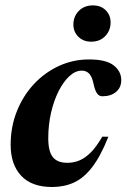

<svg xmlns="http://www.w3.org/2000/svg" viewBox="-20 -698 481 730"><path d="M291 -429.5Q267 -429.5 244.2 -408.8Q221.5 -388 203.2 -352.2Q185 -316.5 174.2 -270Q163.5 -223.5 163.5 -172.5Q163.5 -122.5 180.8 -100.8Q198 -79 236 -79Q260.5 -79 282.5 -88.2Q304.5 -97.5 325.8 -119Q347 -140.5 369 -178.5L392 -178Q362.5 -104 330.5 -62.5Q298.5 -21 261.2 -4Q224 13 178 13Q100.5 13 60.5 -29.8Q20.5 -72.5 20.5 -147.5Q20.5 -215.5 43.8 -274.2Q67 -333 108.2 -377.5Q149.5 -422 203.5 -447Q257.5 -472 318.5 -472Q384 -472 412.5 -449.2Q441 -426.5 441 -393.5Q441 -365 421.2 -348.5Q401.5 -332 370 -332Q357 -331.5 349 -342.8Q341 -354 335.5 -380Q330 -406.5 319 -418Q308 -429.5 291 -429.5ZM326.5 -539.5Q297 -539.5 278 -558.2Q259 -577 259 -604.5Q259 -635.5 279.5 -656.5Q300 -677.5 333.5 -677.5Q363.5 -677.5 382 -659Q400.5 -640.5 400.5 -612.5Q400.5 -582 380.2 -560.8Q360 -539.5 326.5 -539.5Z"/></svg>

Font: Newsreader 36pt
Style: Bold Italic
Weight: 700
Italic angle: -17°
Designer: Hugues Gentile
Foundry: Production Type
Version: Version 1.003